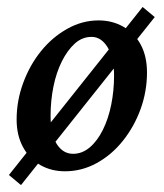

<svg xmlns="http://www.w3.org/2000/svg" viewBox="-20 -490 477 558"><path d="M168.9 7.8Q128.9 7.8 97.2 -10.3Q65.4 -28.3 46.9 -62.5Q28.3 -96.7 28.3 -142.6Q28.3 -197.3 47.4 -249Q66.4 -300.8 99.1 -341.3Q131.8 -381.8 175.3 -406.2Q218.8 -430.7 266.6 -430.7Q306.6 -430.7 338.9 -412.1Q371.1 -393.6 389.2 -359.9Q407.2 -326.2 407.2 -279.3Q407.2 -224.6 388.7 -173.3Q370.1 -122.1 337.4 -81.1Q304.7 -40 261.2 -16.1Q217.8 7.8 168.9 7.8ZM192.4 -43Q218.8 -43 240.7 -61.5Q262.7 -80.1 278.8 -112.3Q294.9 -144.5 303.2 -185.5Q311.5 -226.6 311.5 -270.5Q311.5 -321.3 293 -352.1Q274.4 -382.8 246.1 -382.8Q218.8 -382.8 197.3 -363.3Q175.8 -343.8 159.7 -311.5Q143.6 -279.3 135.3 -238.3Q127 -197.3 127 -153.3Q127 -99.6 145 -71.3Q163.1 -43 192.4 -43ZM41 47.9 5.9 18.6 394.5 -469.7 429.7 -440.4Z"/></svg>

Font: Crimson Pro ExtraLight Medium
Style: Italic
Weight: 500
Italic angle: -12°
Version: Version 1.002